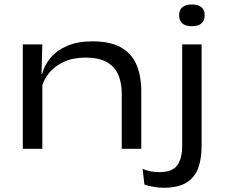

<svg xmlns="http://www.w3.org/2000/svg" viewBox="-20 -682 1030 880"><path d="M538 0V-253.5Q538 -302 522.2 -339Q506.5 -376 470.2 -397Q434 -418 372 -418Q315.5 -418 273.5 -399Q231.5 -380 205.2 -347.8Q179 -315.5 169.5 -275.5L155.5 -343H173Q183 -382.5 211.2 -416.5Q239.5 -450.5 287.5 -471.5Q335.5 -492.5 403.5 -492.5Q484.5 -492.5 533.8 -465Q583 -437.5 605.2 -386.2Q627.5 -335 627.5 -263.5V0ZM84.5 0V-478.5H174L170 -334.5L174 -324V0ZM815 -86V-478.5H904V-86ZM859.5 -562Q830 -562 815.5 -575Q801 -588 801 -611V-613Q801 -636 815.8 -648.8Q830.5 -661.5 859 -661.5Q888.5 -661.5 903.2 -648.8Q918 -636 918 -613V-611.5Q918 -588 903.5 -575Q889 -562 859.5 -562ZM731 178.5Q705 178.5 681.5 174Q658 169.5 642 164L633.5 92Q651 99.5 670 103.2Q689 107 709.5 107Q769.5 107 792.2 76Q815 45 815 -16V-141H904V-13Q904 47 887.8 89.8Q871.5 132.5 833.8 155.5Q796 178.5 731 178.5Z"/></svg>

Font: Anek Latin Expanded
Style: Regular
Weight: 400
Width: 7
Designer: Yesha Goshar
Foundry: Ek Type
Version: Version 1.003